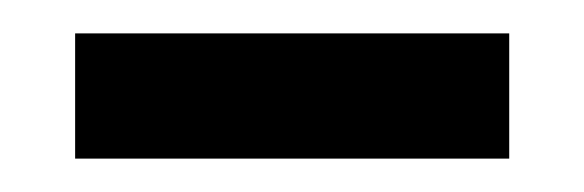

<svg xmlns="http://www.w3.org/2000/svg" viewBox="-20 -330 350 115"><path d="M25 -235V-310H285V-235Z"/></svg>

Font: NotoSerif-Regular
Style: Regular
Weight: 400
Designer: Monotype Design Team
Foundry: Monotype Imaging Inc.
Version: Version 2.007; ttfautohint (v1.8) -l 8 -r 50 -G 200 -x 14 -D